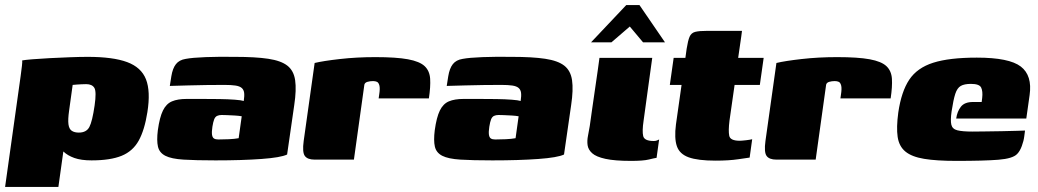

<svg xmlns="http://www.w3.org/2000/svg" viewBox="-26 -626 4070 753"><path d="M-6 107 55 -328Q58 -350 60 -367.5Q62 -385 61 -389Q71 -391 100.5 -393.5Q130 -396 169.5 -398Q209 -400 248.5 -401.5Q288 -403 318 -403Q417 -403 472.5 -382.5Q528 -362 546.5 -315Q565 -268 552 -186Q541 -116 518 -74.5Q495 -33 451 -15Q407 3 333 3Q292 3 265.5 -6.5Q239 -16 223 -31.5Q207 -47 199 -64L228 -72L203 107ZM283 -106Q313 -106 324.5 -128Q336 -150 345 -212Q353 -267 344 -281.5Q335 -296 312 -296Q303 -296 294.5 -295.5Q286 -295 277 -294.5Q268 -294 259 -293L245 -192Q240 -157 242.5 -138.5Q245 -120 255.5 -113Q266 -106 283 -106Z M819 3Q741 3 693.5 0Q646 -3 622.5 -15Q599 -27 593.5 -51Q588 -75 593 -115Q600 -166 613 -192.5Q626 -219 648.5 -228.5Q671 -238 706 -238Q732 -238 766.5 -238Q801 -238 835 -237.5Q869 -237 895 -235Q921 -233 930 -230Q933 -250 931.5 -262Q930 -274 922 -281Q914 -288 897.5 -290.5Q881 -293 854 -293Q819 -293 783 -292.5Q747 -292 711.5 -291Q676 -290 640 -289L646 -327Q651 -358 664 -374.5Q677 -391 702 -395Q728 -400 780.5 -402Q833 -404 896 -403Q976 -403 1026 -395.5Q1076 -388 1101 -368.5Q1126 -349 1131.5 -311.5Q1137 -274 1128 -214L1100 -20Q1075 -8 999 -2.5Q923 3 819 3ZM830 -79Q849 -79 871.5 -80Q894 -81 910 -84L922 -170Q911 -172 894.5 -173Q878 -174 863.5 -174.5Q849 -175 843 -175Q833 -175 825.5 -171.5Q818 -168 814 -158Q810 -148 807 -129Q804 -109 805.5 -98Q807 -87 813 -83Q819 -79 830 -79Z M1362 0H1208Q1180 0 1169.5 -14.5Q1159 -29 1165 -73L1208 -379Q1241 -387 1307 -394.5Q1373 -402 1446 -402Q1528 -402 1574 -393.5Q1620 -385 1639.5 -366.5Q1659 -348 1661 -317Q1663 -286 1656 -240H1459L1461 -254Q1465 -279 1462 -290.5Q1459 -302 1452.5 -305Q1446 -308 1437 -308Q1425 -308 1415 -305Q1405 -302 1403 -294Z M1905 3Q1827 3 1779.5 0Q1732 -3 1708.5 -15Q1685 -27 1679.5 -51Q1674 -75 1679 -115Q1686 -166 1699 -192.5Q1712 -219 1734.5 -228.5Q1757 -238 1792 -238Q1818 -238 1852.5 -238Q1887 -238 1921 -237.5Q1955 -237 1981 -235Q2007 -233 2016 -230Q2019 -250 2017.5 -262Q2016 -274 2008 -281Q2000 -288 1983.5 -290.5Q1967 -293 1940 -293Q1905 -293 1869 -292.5Q1833 -292 1797.5 -291Q1762 -290 1726 -289L1732 -327Q1737 -358 1750 -374.5Q1763 -391 1788 -395Q1814 -400 1866.5 -402Q1919 -404 1982 -403Q2062 -403 2112 -395.5Q2162 -388 2187 -368.5Q2212 -349 2217.5 -311.5Q2223 -274 2214 -214L2186 -20Q2161 -8 2085 -2.5Q2009 3 1905 3ZM1916 -79Q1935 -79 1957.5 -80Q1980 -81 1996 -84L2008 -170Q1997 -172 1980.5 -173Q1964 -174 1949.5 -174.5Q1935 -175 1929 -175Q1919 -175 1911.5 -171.5Q1904 -168 1900 -158Q1896 -148 1893 -129Q1890 -109 1891.5 -98Q1893 -87 1899 -83Q1905 -79 1916 -79Z M2532 -399Q2524 -338 2515 -276Q2506 -214 2498 -152Q2492 -112 2496.5 -92.5Q2501 -73 2538 -73Q2546 -73 2551.5 -75.5Q2557 -78 2559 -79L2549 -7Q2541 -6 2519 -0.5Q2497 5 2449 5Q2385 5 2348.5 -3Q2312 -11 2296.5 -25Q2281 -39 2278.5 -56.5Q2276 -74 2280 -93.5Q2284 -113 2287 -132Q2291 -160 2296.5 -199.5Q2302 -239 2308 -279Q2314 -319 2318.5 -351.5Q2323 -384 2325 -399Q2377 -399 2428.5 -399Q2480 -399 2532 -399ZM2292 -460 2430 -606H2482L2582 -460H2496L2444 -522L2372 -460Z M2780 4Q2711 4 2675 -9Q2639 -22 2628.5 -53Q2618 -84 2625 -138L2647 -293H2601L2616 -399H2662L2667 -435Q2672 -467 2678.5 -482Q2685 -497 2700.5 -501Q2716 -505 2748 -505H2884Q2883 -499 2882.5 -493.5Q2882 -488 2881 -482L2869 -399H2969L2954 -293H2855L2835 -153Q2830 -113 2834 -93.5Q2838 -74 2875 -74Q2883 -74 2900 -76Q2917 -78 2924 -80L2914 -8Q2906 -7 2869.5 -1.5Q2833 4 2780 4Z M3173 0H3019Q2991 0 2980.5 -14.5Q2970 -29 2976 -73L3019 -379Q3052 -387 3118 -394.5Q3184 -402 3257 -402Q3339 -402 3385 -393.5Q3431 -385 3450.5 -366.5Q3470 -348 3472 -317Q3474 -286 3467 -240H3270L3272 -254Q3276 -279 3273 -290.5Q3270 -302 3263.5 -305Q3257 -308 3248 -308Q3236 -308 3226 -305Q3216 -302 3214 -294Z M3725 5Q3647 5 3598.5 -3Q3550 -11 3525 -31.5Q3500 -52 3494.5 -89Q3489 -126 3497 -185Q3509 -267 3540 -313.5Q3571 -360 3634 -380Q3697 -400 3805 -400Q3932 -400 3977.5 -365Q4023 -330 4012 -253L3999 -161H3724Q3728 -189 3742.5 -207.5Q3757 -226 3790 -226H3824L3826 -242Q3829 -268 3822 -282.5Q3815 -297 3782 -297Q3756 -297 3742 -289Q3728 -281 3720.5 -258Q3713 -235 3706 -189Q3701 -154 3705 -137Q3709 -120 3728.5 -115Q3748 -110 3788 -110Q3804 -110 3836 -110.5Q3868 -111 3903 -111.5Q3938 -112 3964 -113Q3990 -114 3994 -114L3991 -91Q3989 -74 3981.5 -53.5Q3974 -33 3963 -22Q3946 -4 3889.5 0.5Q3833 5 3725 5Z"/></svg>

Font: Genos Black
Style: Italic
Weight: 900
Italic angle: -8°
Version: Version 1.010